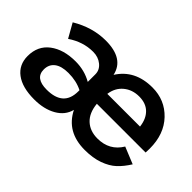

<svg xmlns="http://www.w3.org/2000/svg" viewBox="-73 -730 1000 1000"><g transform="rotate(45 426.5 -230.5)"><path d="M702 -280Q696 -331 667 -359.5Q638 -388 588 -388Q538 -388 503 -359Q468 -330 461 -280ZM137 -136Q137 -72 222 -72Q345 -72 345 -182V-191Q300 -214 241 -214Q190 -214 163.5 -193.5Q137 -173 137 -136ZM114 -338 70 -416Q162 -471 259 -471Q393 -471 414 -373Q475 -470 604 -470Q696 -470 757.5 -405.5Q819 -341 819 -235Q819 -216 818 -205H459Q465 -143 499.5 -111Q534 -79 589 -79Q677 -79 721 -152L814 -114Q789 -74 761 -48Q733 -22 688.5 -6Q644 10 584 10Q451 10 397 -98Q384 -47 334 -18.5Q284 10 212 10Q124 10 76 -26Q28 -62 28 -126Q28 -201 82.5 -242Q137 -283 225 -283Q291 -283 345 -252V-308Q345 -340 318.5 -361.5Q292 -383 254 -383Q180 -383 114 -338Z"/></g></svg>

Font: Renner* Medium
Style: Medium
Weight: 500
Version: Version 003.000 ; ttfautohint (v0.97) -l 8 -r 50 -G 200 -x 1